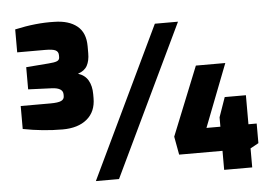

<svg xmlns="http://www.w3.org/2000/svg" viewBox="-55 -900 1385 975"><g transform="rotate(-5 637.5 -412.0)"><path d="M763 -770H881L513 0H395ZM1049 -97H828L811 -190L952 -540H1102L978 -220H1049V-268L1084 -368H1192V-220H1234V-120L1192 -97V0H1049ZM48 -296V-413H199Q239 -413 254.5 -420.5Q270 -428 270 -444V-453Q270 -486 215 -489L93 -494V-607L208 -616Q238 -618 251 -623.5Q264 -629 264 -643V-653Q264 -671 249.5 -678.5Q235 -686 197 -686H54V-803Q162 -827 255 -824Q329 -823 371 -789Q413 -755 413 -686V-650Q413 -612 399.5 -587Q386 -562 352 -551Q387 -540 403.5 -511.5Q420 -483 420 -441V-421Q420 -352 374.5 -314Q329 -276 250 -276Q150 -276 48 -296Z"/></g></svg>

Font: Exo ExtraBold
Style: Regular
Weight: 800
Designer: Natanael Gama
Foundry: Natanael Gama
Version: Version 1.500